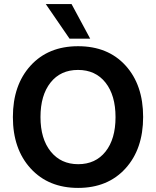

<svg xmlns="http://www.w3.org/2000/svg" viewBox="-20 -912 763 939"><path d="M421 -723H320L204 -892H330ZM361.5 -570Q276 -570 227 -508Q178 -446 178 -339.5Q178 -233 228 -171Q278 -109 362.5 -109Q447 -109 496 -170.5Q545 -232 545 -339Q545 -446 496 -508Q447 -570 361.5 -570ZM362 -686Q508 -686 594 -591.5Q680 -497 680 -340Q680 -183 593.5 -88Q507 7 362 7Q217 7 130 -88Q43 -183 43 -339.5Q43 -496 129.5 -591Q216 -686 362 -686Z"/></svg>

Font: Hind Jalandhar SemiBold
Style: Regular
Weight: 600
Designer: Namrata Goyal
Foundry: Indian Type Foundry
Version: Version 0.702;PS 1.0;hotconv 1.0.81;makeotf.lib2.5.63406